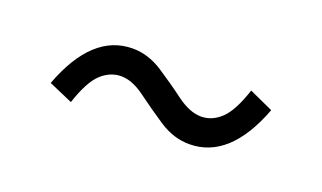

<svg xmlns="http://www.w3.org/2000/svg" viewBox="-33 -509 666 397"><g transform="rotate(20 300.0 -310.0)"><path d="M211.9 -382.8Q246.1 -382.8 278.3 -361.8Q310.5 -340.8 338.4 -319.8Q367.2 -298.8 391.6 -298.8Q416 -298.8 435.5 -317.4Q455.1 -335.9 471.2 -384.8L523.9 -360.8Q477.1 -236.8 388.2 -236.8Q354 -236.8 321.8 -257.8Q290 -278.8 261.7 -299.8Q233.4 -320.8 209 -320.8Q184.6 -320.8 164.6 -302.2Q145 -283.7 128.9 -234.9L76.2 -257.8Q123 -382.8 211.9 -382.8Z"/></g></svg>

Font: SourceCodePro-Regular
Style: Regular
Weight: 400
Monospace: yes
Designer: Paul D. Hunt
Foundry: Adobe Systems Incorporated
Version: Version 1.009;PS 1.000;hotconv 1.0.70;makeotf.lib2.5.5900